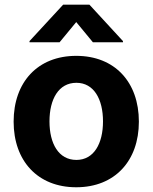

<svg xmlns="http://www.w3.org/2000/svg" viewBox="-20 -792 654 823"><path d="M306.8 10.7C472.3 10.7 575.3 -102.6 575.3 -270.6C575.3 -439.6 472.3 -552.6 306.8 -552.6C141.3 -552.6 38.4 -439.6 38.4 -270.6C38.4 -102.6 141.3 10.7 306.8 10.7ZM106.5 -610.8H235.4L306.8 -697.4L378.2 -610.8H507.1V-615.8L363.3 -772H250.7L106.5 -615.8ZM192.1 -271.7C192.1 -366.8 231.2 -437.1 307.5 -437.1C382.5 -437.1 421.5 -366.8 421.5 -271.7C421.5 -176.5 382.5 -106.5 307.5 -106.5C231.2 -106.5 192.1 -176.5 192.1 -271.7Z"/></svg>

Font: GiG Sans
Style: Bold
Weight: 700
Designer: Andreas Faust
Version: Version 1.100;FEAKit 1.0